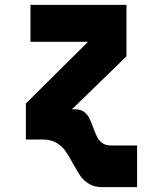

<svg xmlns="http://www.w3.org/2000/svg" viewBox="-20 -577 640 794"><path d="M87 -149 344 -404H106V-557H503V-344L277.5 -125H290.5Q313 -125 327 -114.8Q341 -104.5 348.8 -89.5Q356.5 -74.5 365.5 -49.5Q374.5 -24.5 382 -10Q389.5 4.5 403 14.5Q416.5 24.5 438 24.5H547V197H404Q371 197 348.8 183.8Q326.5 170.5 312.8 151Q299 131.5 281.5 99Q263.5 65.5 249.8 46.2Q236 27 213.2 13.5Q190.5 0 157 0H87Z"/></svg>

Font: JuliaMono Black
Style: Regular
Weight: 900
Monospace: yes
Designer: cormullion
Foundry: corm
Version: Version 0.054; ttfautohint (v1.8.4)